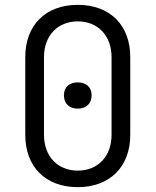

<svg xmlns="http://www.w3.org/2000/svg" viewBox="-20 -760 640 790"><path d="M300 10C432 10 516 -74 516 -205V-525C516 -656 433 -740 300 -740C167 -740 84 -656 84 -525V-205C84 -74 167 10 300 10ZM300 -58C216 -58 161 -118 161 -205V-525C161 -612 216 -672 300 -672C384 -672 439 -612 439 -525V-205C439 -118 384 -58 300 -58ZM300 -313C334 -313 357 -333 357 -368C357 -402 334 -421 300 -421C266 -421 243 -402 243 -368C243 -333 266 -313 300 -313Z"/></svg>

Font: JetBrains Mono Light
Style: Regular
Weight: 336
Monospace: yes
Designer: Philipp Nurullin, Konstantin Bulenkov
Foundry: JetBrains
Version: Version 2.305